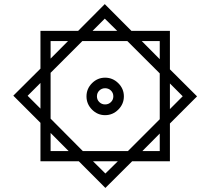

<svg xmlns="http://www.w3.org/2000/svg" viewBox="-20 -758 1033 943"><path d="M367.2 34.2H178.7V-154.8L45.4 -288.1L178.7 -420.9V-606.4H363.8L494.6 -737.8L625.5 -606.4H814.5V-417.5L947.8 -284.7L814.5 -151.4V34.2H628.9L497.6 165ZM434.6 -606.4H555.7L494.6 -666.5ZM764.6 -467.3V-556.2H676.3ZM228.5 -470.2 314 -556.2H228.5ZM228.5 -400.4V-175.3L386.7 -16.1H608.4L764.6 -172.4V-397.5L605.5 -556.2H384.3ZM404.8 -284.7Q404.8 -322.3 431.9 -349.4Q459 -376.5 496.1 -376.5Q533.7 -376.5 561 -349.4Q588.4 -322.3 588.4 -284.7Q588.4 -247.1 561 -219.7Q533.7 -192.4 496.1 -192.4Q459 -192.4 431.9 -219.7Q404.8 -247.1 404.8 -284.7ZM178.7 -350.6 115.7 -287.6 178.7 -224.6ZM814.5 -348.1V-222.2L877.4 -285.2ZM456.1 -284.7Q456.1 -268.1 467.8 -256.6Q479.5 -245.1 496.1 -245.1Q513.2 -245.1 524.9 -256.6Q536.6 -268.1 536.6 -284.7Q536.6 -301.8 524.9 -313.2Q513.2 -324.7 496.1 -324.7Q479.5 -324.7 467.8 -313.2Q456.1 -301.8 456.1 -284.7ZM228.5 -105V-16.1H316.9ZM679.2 -16.1H764.6V-102.1ZM558.6 34.2H437L497.6 94.2Z"/></svg>

Font: Vazirmatn UI ExtraBold
Style: Regular
Weight: 800
Designer: Saber Rastikerdar
Foundry: Saber Rastikerdar
Version: Version 33.003